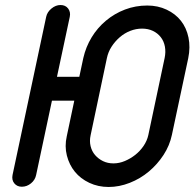

<svg xmlns="http://www.w3.org/2000/svg" viewBox="-20 -745 775 765"><path d="M164 -678Q168 -697 185 -711Q202 -725 221 -725Q241 -725 251.5 -711Q262 -697 258 -678L207 -439H296L312 -514Q322 -558 345 -596Q368 -634 402 -662.5Q436 -691 478 -707Q520 -723 567 -723Q609 -723 644 -706.5Q679 -690 701 -662Q723 -634 731 -595.5Q739 -557 730 -513L665 -208Q656 -165 631.5 -127.5Q607 -90 573 -61.5Q539 -33 497 -16.5Q455 0 413 0Q371 0 336 -16.5Q301 -33 278.5 -60.5Q256 -88 246.5 -125Q237 -162 246 -202L276 -344H187L124 -48Q120 -28 103.5 -14.5Q87 -1 67 -1Q48 -1 37 -14.5Q26 -28 30 -48ZM341 -206Q336 -183 341 -162.5Q346 -142 359 -127Q372 -112 390.5 -103Q409 -94 432 -94Q455 -94 477.5 -103.5Q500 -113 519 -128Q538 -143 552 -163.5Q566 -184 571 -207L636 -514Q641 -538 637 -559.5Q633 -581 620.5 -597Q608 -613 589 -622Q570 -631 546 -631Q522 -631 499 -622Q476 -613 457 -596.5Q438 -580 424.5 -559Q411 -538 406 -514Z"/></svg>

Font: VDS
Style: Italic
Weight: 400
Designer: artmaker
Foundry: artmaker
Version: Version 1.000 2009 initial release